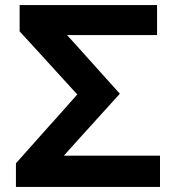

<svg xmlns="http://www.w3.org/2000/svg" viewBox="-20 -733 692 753"><path d="M42.5 0V-92.5Q66.5 -119.5 96.8 -153.5Q127 -187.5 158.2 -222.5Q189.5 -257.5 216.5 -287.5L283 -362.5L209.5 -443Q171 -485.5 133.8 -526.2Q96.5 -567 57 -610V-713H596V-595.5H243L294.5 -538.5Q333 -495.5 372.8 -451.2Q412.5 -407 450 -365.5Q410.5 -322 368.5 -275.5Q326.5 -229 287.5 -186L230.5 -122.5H607.5V0Z"/></svg>

Font: Commissioner SemiBold
Style: Regular
Weight: 600
Designer: Kostas Bartsokas
Foundry: Kostas Bartsokas
Version: Version 1.000; ttfautohint (v1.8.3)